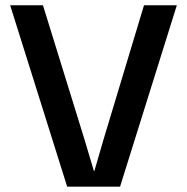

<svg xmlns="http://www.w3.org/2000/svg" viewBox="-20 -700 701 720"><path d="M231.9 0 18.1 -680.2H141.1L296.9 -176.8L332 -59.1H334L368.2 -176.8L520 -680.2H643.1L430.2 0Z"/></svg>

Font: TASA Orbiter Display SemiBold
Style: Regular
Weight: 600
Designer: Weizhong Zhang
Version: Version 1.000;Glyphs 3.1.2 (3151)